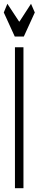

<svg xmlns="http://www.w3.org/2000/svg" viewBox="-28 -995 204 1015"><path d="M51 -745V0H96V-745ZM-8 -929 50 -802H98L156 -929L136 -975L75 -881H73L11 -975Z"/></svg>

Font: 寒蝉无机体 CompactMedium
Style: Regular
Weight: 500
Width: 3
Designer: ChillTanhei {Warren2060}; 
Source Han Sans {Ryoko NISHIZUKA 西塚涼子 (kana, bopomofo & ideographs); Paul D. Hunt (Latin, Gre
Foundry: ChillType&Adobe
Version: Version 1.000;Glyphs 3.1.1 (3135)